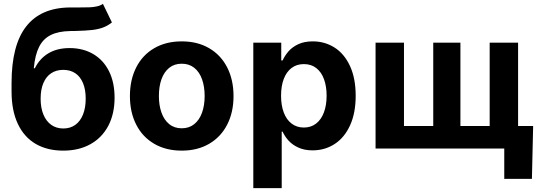

<svg xmlns="http://www.w3.org/2000/svg" viewBox="-20 -766 2782 990"><path d="M372.6 -606.4 343.8 -606Q280.8 -605 241.7 -585.4Q202.6 -565.9 181.6 -524.4Q160.6 -482.9 154.3 -414.1H159.7Q184.6 -464.4 229.7 -491.2Q274.9 -518.1 338.9 -518.1Q408.2 -518.1 460.7 -487.3Q513.2 -456.5 542 -398.9Q570.8 -341.3 570.8 -262.2Q570.8 -179.2 538.6 -117.7Q506.3 -56.2 446.5 -22.7Q386.7 10.7 306.2 10.7Q223.6 10.7 163.8 -24.2Q104 -59.1 71.8 -127.7Q39.6 -196.3 39.6 -294.4V-339.4Q40 -533.7 115 -629.6Q189.9 -725.6 338.4 -727.5Q360.4 -727.5 382.3 -727.5Q420.9 -727.5 441.4 -728.3Q461.9 -729 480.2 -733.2Q498.5 -737.3 510.7 -746.1L557.1 -650.4Q536.1 -633.3 511 -624Q485.8 -614.7 454.3 -611.3Q422.9 -607.9 372.6 -606.4ZM421.9 -257.3Q421.9 -304.2 408 -337.6Q394 -371.1 368.2 -388.4Q342.3 -405.8 306.2 -405.8Q270 -405.8 243.9 -388.4Q217.8 -371.1 203.6 -337.6Q189.5 -304.2 189.5 -257.3Q189.5 -210.4 203.6 -175.8Q217.8 -141.1 244.1 -122.3Q270.5 -103.5 306.6 -103.5Q342.3 -103.5 368.2 -122.1Q394 -140.6 408 -175.5Q421.9 -210.4 421.9 -257.3Z M649.9 -270.5Q649.9 -354.5 682.4 -418.5Q714.8 -482.4 775.4 -517.6Q835.9 -552.7 917 -552.7Q998 -552.7 1058.3 -517.6Q1118.7 -482.4 1151.4 -418.5Q1184.1 -354.5 1184.1 -270.5Q1184.1 -187 1151.4 -123.3Q1118.7 -59.6 1058.3 -24.4Q998 10.7 917 10.7Q835.9 10.7 775.4 -24.4Q714.8 -59.6 682.4 -123.3Q649.9 -187 649.9 -270.5ZM1035.2 -271Q1035.2 -319.8 1021.7 -357.4Q1008.3 -395 981.7 -416.3Q955.1 -437.5 917 -437.5Q878.9 -437.5 852.5 -416.3Q826.2 -395 812.7 -357.7Q799.3 -320.3 799.3 -271Q799.3 -222.7 812.7 -185.1Q826.2 -147.5 852.5 -126Q878.9 -104.5 917 -104.5Q955.1 -104.5 981.7 -126Q1008.3 -147.5 1021.7 -185.1Q1035.2 -222.7 1035.2 -271Z M1286.1 -545.9H1430.2V-454.1H1437Q1448.7 -479.5 1467.8 -501.5Q1486.8 -523.4 1518.1 -538.1Q1549.3 -552.7 1592.8 -552.7Q1654.8 -552.7 1705.1 -520.8Q1755.4 -488.8 1784.7 -425.5Q1814 -362.3 1814 -272Q1814 -183.6 1785.2 -120.1Q1756.3 -56.6 1705.8 -23.7Q1655.3 9.3 1591.8 9.3Q1549.8 9.3 1518.8 -4.9Q1487.8 -19 1468.3 -40.5Q1448.7 -62 1437 -87.4H1432.6V204.1H1286.1ZM1664.1 -272.5Q1664.1 -320.8 1650.6 -357.7Q1637.2 -394.5 1610.8 -415Q1584.5 -435.5 1546.9 -435.5Q1509.8 -435.5 1483.4 -415.5Q1457 -395.5 1443.1 -358.9Q1429.2 -322.3 1429.2 -272.5Q1429.2 -223.1 1443.1 -186Q1457 -148.9 1483.6 -128.7Q1510.3 -108.4 1546.9 -108.4Q1584 -108.4 1610.4 -129.2Q1636.7 -149.9 1650.4 -187Q1664.1 -224.1 1664.1 -272.5Z M2063 -545.9V-116.2H2213.9V-545.9H2354V-116.2H2504.9V-545.9H2651.4V0H1916.5V-545.9ZM2580.1 0H2538.1V-116.2H2729L2722.7 156.2H2580.1Z"/></svg>

Font: Inter RS Variable
Style: Regular
Weight: 400
Designer: Rasmus Andersson (customised by Maria Ramos and Noel Pretorius)
Foundry: rsms
Version: Version 3.001;Glyphs 3.2.3 (3260)